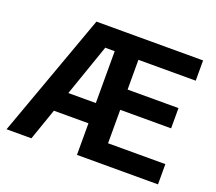

<svg xmlns="http://www.w3.org/2000/svg" viewBox="-125 -925 1235 1096"><g transform="rotate(20 493.0 -376.5)"><path d="M439.9 0V-191.9H230L163.1 0H12.2L284.2 -752.9H932.1V-629.9H584V-449.2H893.1V-326.2H584V-123H932.1V0ZM383.8 -629.9V-633.8L272.9 -314.9H439.9V-629.9Z"/></g></svg>

Font: Standard
Style: Bold
Weight: 400
Designer: Bryce Wilner
Version: Version 2.000;PS 2.0;hotconv 16.6.51;makeotf.lib2.5.65220 DE